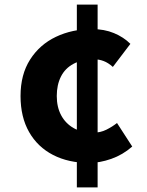

<svg xmlns="http://www.w3.org/2000/svg" viewBox="-20 -766 639 832"><path d="M366 -60Q277 -60 210 -94.5Q143 -129 106 -194Q69 -259 69 -350Q69 -443 110.5 -508Q152 -573 222.5 -606.5Q293 -640 379 -640Q432 -640 474 -622.5Q516 -605 545 -576L469 -476Q449 -494 429 -501.5Q409 -509 389 -509Q335 -509 298.5 -489.5Q262 -470 244 -434Q226 -398 226 -350Q226 -302 245 -266.5Q264 -231 299 -211Q334 -191 383 -191Q415 -191 441 -204Q467 -217 487 -233L553 -131Q512 -95 462 -77.5Q412 -60 366 -60ZM313 46V-746H403V46Z"/></svg>

Font: Noto Sans SC ExtraBold
Style: Regular
Weight: 800
Designer: Ryoko NISHIZUKA 西塚涼子 (kana, bopomofo & ideographs); Paul D. Hunt (Latin, Greek & Cyrillic); Sandoll Communications 산돌커뮤니
Foundry: Adobe
Version: Version 2.004-H2;hotconv 1.0.118;makeotfexe 2.5.65603